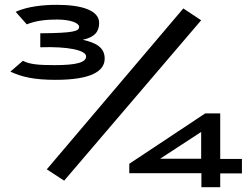

<svg xmlns="http://www.w3.org/2000/svg" viewBox="-20 -706 1040 796"><path d="M210 -375C356 -375 414 -410 414 -463C414 -510 377 -529 323 -541C373 -552 391 -575 391 -611C391 -662 322 -686 215 -686C158 -686 93 -679 45 -657L91 -605C130 -621 174 -625 216 -625C274 -625 308 -610 308 -595C308 -577 288 -569 147 -568V-510C261 -514 337 -498 337 -472C337 -447 296 -436 207 -436C141 -436 103 -439 75 -454L23 -409C70 -387 122 -375 210 -375ZM246 43 814 -622 740 -671 174 -4ZM815 70H893V13H983V-47H893V-236H831L516 -27V12H815ZM644 -48 814 -159V-48Z"/></svg>

Font: Inconsolata UltraExpanded
Style: Bold
Weight: 700
Width: 9
Monospace: yes
Designer: Raph Levien, Cyreal, Brenton Simpson
Foundry: Raph Levien, Cyreal, Google
Version: Version 3.100